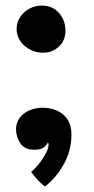

<svg xmlns="http://www.w3.org/2000/svg" viewBox="-20 -512 336 688"><path d="M130 -492Q167.5 -492 191 -466Q214.5 -440 214.5 -401.5Q214.5 -366.5 190.8 -344.8Q167 -323 134.5 -323Q110 -323 88.5 -334Q67 -345 53.2 -364.2Q39.5 -383.5 39.5 -408Q39.5 -431.5 52 -450.5Q64.5 -469.5 85 -480.8Q105.5 -492 130 -492ZM141.5 156Q137.5 154.5 127.8 145.5Q118 136.5 107.8 124.5Q97.5 112.5 91.5 103.5Q104 94.5 118.5 76.5Q133 58.5 143.5 39.2Q154 20 154 6.5Q154 1.5 152 -2Q147.5 7.5 137.2 16Q127 24.5 103 24.5Q68 24.5 52.8 1.2Q37.5 -22 37.5 -48.5Q37.5 -72.5 50.5 -89.8Q63.5 -107 85.2 -116.5Q107 -126 133 -126Q160.5 -126 184 -115.8Q207.5 -105.5 221.8 -84.2Q236 -63 236 -29.5Q236 27 209.2 75.5Q182.5 124 141.5 156Z"/></svg>

Font: Grandstander Thin Medium
Style: Regular
Weight: 500
Version: Version 1.200